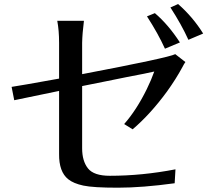

<svg xmlns="http://www.w3.org/2000/svg" viewBox="-20 -875 1011 928"><path d="M36.1 -455.1Q71.3 -460 265.6 -495.1V-668Q265.6 -727.5 256.8 -774.4H385.7Q377.9 -712.9 377 -668V-516.6Q793 -595.7 827.1 -613.3L876 -575.2Q869.1 -565.4 862.3 -551.8Q830.1 -492.2 787.1 -432.6Q707 -323.2 621.1 -250L580.1 -275.4Q639.6 -342.8 689.5 -444.3Q711.9 -490.2 725.6 -529.3L675.8 -518.6Q640.6 -511.7 592.3 -502.4Q543.9 -493.2 488.8 -481.4Q433.6 -469.7 377 -459V-158.2Q377 -96.7 405.3 -61Q433.6 -25.4 510.7 -25.4Q667 -25.4 828.1 -56.6L824.2 10.7Q668 32.2 549.3 32.2Q430.7 32.2 382.8 22Q335 11.7 309.6 -8.8Q264.6 -44.9 265.6 -130.9V-435.5L48.8 -390.6ZM690.4 -795.9 728.5 -811.5Q793 -756.8 849.6 -669.9L777.3 -639.6Q744.1 -712.9 690.4 -795.9ZM803.7 -838.9 840.8 -855.5Q912.1 -793 961.9 -712.9L890.6 -682.6Q857.4 -755.9 803.7 -838.9Z"/></svg>

Font: GenEi LateMin P v2
Style: Medium
Weight: 500
Designer: o_tamon (Modified)
Foundry: o_tamon / Adobe Systems Incorporated / FONT 910 / Philipp H. Poll
Version: Version 2.1;Original Version 1.004